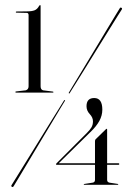

<svg xmlns="http://www.w3.org/2000/svg" viewBox="-20 -731 532 759"><path d="M45 -681Q42.5 -681 42.5 -683Q42.5 -685.5 45 -685.5L85.5 -686Q105.5 -686 116.5 -690.2Q127.5 -694.5 134.5 -707.5Q137 -711 138.5 -711Q140.5 -711 140.5 -707V-390Q140.5 -377 150 -374L189 -369Q191.5 -368 191.5 -367.5Q191.5 -365 189 -365H43.5Q40.5 -365 40.5 -367.5Q40.5 -368.5 43.5 -369.5L82 -374Q93 -377.5 93 -390V-670.5Q93 -680 86 -680ZM355.5 -172Q355.5 -178.5 358 -180.5L398 -219.5Q400.5 -222 401.5 -222Q403.5 -222 403.5 -219V-85.5H449Q451.5 -85.5 451.5 -82.5Q451.5 -79.5 448.5 -79.5H403.5V-20Q403.5 -11 412.5 -9L445 -4Q447.5 -4 447.5 -2.5Q447.5 -0.5 445 -0.5H314Q311 -0.5 311 -2Q311 -4 314.5 -4L346.5 -9Q355.5 -10.5 355.5 -20V-79.5H203.5Q201.5 -79.5 201.5 -81.5Q201.5 -83 202.5 -84.5L324 -206Q335.5 -217.5 341.5 -227.5Q347.5 -237.5 347.5 -251.5Q347.5 -266.5 334.8 -280Q322 -293.5 322 -311Q322 -343.5 352.5 -343.5Q384.5 -343.5 384.5 -297.5Q384.5 -274.5 372.8 -253Q361 -231.5 337.5 -209L212 -85.5H355.5ZM255.5 -363Q254.5 -360 252.5 -362Q250.5 -363 252.5 -365.5Q255 -370 270.5 -395.5Q286 -421 308.5 -458.2Q331 -495.5 355.5 -536.2Q380 -577 401.8 -613.2Q423.5 -649.5 437.8 -672.8Q452 -696 453 -697.5Q455.5 -703 460.5 -700Q464.5 -697.5 460.5 -692Q459.5 -691 445.2 -668Q431 -645 408.5 -609Q386 -573 361 -532.5Q336 -492 313 -455Q290 -418 274.2 -392.8Q258.5 -367.5 255.5 -363ZM232.5 -333Q234 -336.5 236.5 -335Q238.5 -333.5 235.5 -330.5Q233 -326.5 217.5 -300.8Q202 -275 179.5 -237.5Q157 -200 132.2 -158.8Q107.5 -117.5 85.5 -80.8Q63.5 -44 49.2 -20.2Q35 3.5 34 5Q31 10 27 7.5Q22.5 5 26.5 -0.5Q27.5 -2 42 -25.5Q56.5 -49 79 -85.2Q101.5 -121.5 126.8 -162.5Q152 -203.5 175.2 -240.8Q198.5 -278 214.2 -303.5Q230 -329 232.5 -333Z"/></svg>

Font: Fraunces 144pt S000 Light
Style: Regular
Weight: 300
Version: Version 1.000; ttfautohint (v1.8.3)